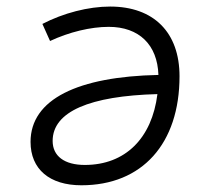

<svg xmlns="http://www.w3.org/2000/svg" viewBox="-20 -547 626 577"><path d="M306.6 -466.3C397.9 -466.3 453.1 -412.6 456.1 -321.8C214.4 -316.9 71.8 -249 71.8 -120.6C71.8 -38.6 128.9 9.8 224.6 9.8C407.2 9.8 519.5 -115.2 519.5 -317.9C519.5 -449.7 441.9 -527.3 311 -527.3C245.6 -527.3 170.4 -507.8 107.4 -475.1L130.4 -423.8C188 -450.7 252.4 -466.3 306.6 -466.3ZM453.1 -264.2C436.5 -131.3 356.4 -51.3 234.9 -51.3C173.3 -51.3 138.2 -78.1 138.2 -123.5C138.2 -211.9 250.5 -258.8 453.1 -264.2Z"/></svg>

Font: Cascadia Mono PL Light
Style: Italic
Weight: 300
Italic angle: -10°
Monospace: yes
Designer: Aaron Bell
Foundry: Saja Typeworks
Version: Version 2404.023